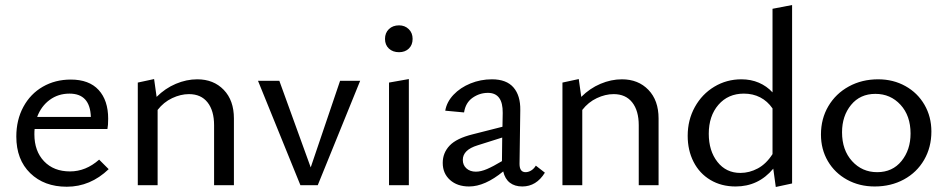

<svg xmlns="http://www.w3.org/2000/svg" viewBox="-20 -738 3773 765"><path d="M413 -64Q340 6 246 6Q156 6 100.5 -48Q45 -102 45 -194Q45 -260 73 -312Q101 -364 150.5 -392.5Q200 -421 262 -421Q335 -421 373 -379.5Q411 -338 411 -265Q411 -238 408 -224H118Q117 -217 117 -203Q117 -136 155.5 -95.5Q194 -55 259 -55Q322 -55 375 -102ZM128 -272H342Q339 -365 257 -365Q212 -365 178 -340Q144 -315 128 -272Z M912 -266V0H833V-239Q833 -297 807 -330Q781 -363 733 -363Q700 -363 666 -347Q632 -331 608 -300V0H529V-409L594 -423L604 -352Q638 -386 680.5 -404Q723 -422 766 -422Q831 -422 871.5 -380Q912 -338 912 -266Z M1415 -416 1246 0H1177L1008 -416H1093L1218 -71L1335 -416Z M1530 -409 1609 -423V0H1530ZM1514 -583Q1514 -607 1529.5 -622Q1545 -637 1570 -637Q1593 -637 1608.5 -622Q1624 -607 1624 -583Q1624 -559 1609 -544.5Q1594 -530 1570 -530Q1545 -530 1529.5 -544.5Q1514 -559 1514 -583Z M2151 -50Q2117 5 2061 5Q2031 5 2011.5 -10Q1992 -25 1985 -55Q1912 5 1849 5Q1802 5 1773 -21Q1744 -47 1744 -89Q1744 -129 1771.5 -158Q1799 -187 1864 -203L1982 -233L1983 -288Q1984 -368 1924 -368Q1891 -368 1863 -348.5Q1835 -329 1829 -290L1754 -297Q1760 -332 1787 -360.5Q1814 -389 1854.5 -405.5Q1895 -422 1940 -422Q1998 -422 2026 -389.5Q2054 -357 2053 -299L2050 -85Q2050 -52 2074 -52Q2085 -52 2096 -58.5Q2107 -65 2115 -78ZM1876 -54Q1896 -54 1920.5 -64.5Q1945 -75 1980 -96V-99L1981 -190L1883 -159Q1824 -141 1824 -101Q1824 -80 1838.5 -67Q1853 -54 1876 -54Z M2604 -266V0H2525V-239Q2525 -297 2499 -330Q2473 -363 2425 -363Q2392 -363 2358 -347Q2324 -331 2300 -300V0H2221V-409L2286 -423L2296 -352Q2330 -386 2372.5 -404Q2415 -422 2458 -422Q2523 -422 2563.5 -380Q2604 -338 2604 -266Z M3136 -718V-7L3071 7L3061 -66Q3002 5 2911 5Q2854 5 2810.5 -21Q2767 -47 2743.5 -93Q2720 -139 2720 -197Q2720 -260 2748.5 -311.5Q2777 -363 2826 -392.5Q2875 -422 2934 -422Q2972 -422 3003.5 -408.5Q3035 -395 3058 -370V-703ZM3058 -124V-306Q3038 -335 3009 -350Q2980 -365 2944 -365Q2881 -365 2842.5 -320.5Q2804 -276 2804 -205Q2804 -137 2838.5 -93Q2873 -49 2930 -49Q2966 -49 2999.5 -67Q3033 -85 3058 -124Z M3251 -202Q3251 -265 3280.5 -315Q3310 -365 3362 -393.5Q3414 -422 3479 -422Q3539 -422 3587.5 -395Q3636 -368 3663.5 -320.5Q3691 -273 3691 -214Q3691 -151 3662 -101Q3633 -51 3581.5 -23Q3530 5 3465 5Q3404 5 3355 -22Q3306 -49 3278.5 -96Q3251 -143 3251 -202ZM3608 -206Q3608 -277 3568 -320.5Q3528 -364 3468 -364Q3407 -364 3371 -320Q3335 -276 3335 -211Q3335 -140 3375 -96Q3415 -52 3475 -52Q3536 -52 3572 -96.5Q3608 -141 3608 -206Z"/></svg>

Font: Ysabeau Medium
Style: Regular
Weight: 500
Designer: Christian Thalmann (Catharsis Fonts)
Version: Version 0.003